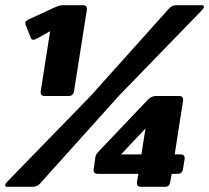

<svg xmlns="http://www.w3.org/2000/svg" viewBox="-35 -720 806 740"><path d="M325.8 -66.7 333.3 -118.3Q335 -126.7 356.7 -148.3L532.5 -333.3Q547.5 -350 565.8 -350H655.8Q670.8 -350 670.8 -335.8V-333.3L638.3 -125H660.8Q676.7 -125 676.7 -110.8V-108.3L670 -66.7Q666.7 -50 649.2 -50H626.7L620.8 -16.7Q617.5 0 600 0H508.3Q492.5 0 492.5 -14.2V-16.7L498.3 -50H341.7Q325.8 -50 325.8 -64.2ZM431.7 -125H510L525.8 -225ZM644.2 -700H744.2Q750.8 -700 750.8 -694.2V-692.5Q750.8 -690.8 745.8 -683.3L422.5 -350L119.2 -12.5Q107.5 0 91.7 0H-8.3Q-15 0 -15 -5.8V-7.5Q-15 -9.2 -10 -16.7L314.2 -350L616.7 -687.5Q628.3 -700 644.2 -700ZM62.5 -631.7Q63.3 -640 76.7 -645.8L158.3 -683.3Q191.7 -700 205.8 -700H284.2Q300 -700 300 -685.8V-683.3L250 -366.7Q246.7 -350 229.2 -350H137.5Q121.7 -350 121.7 -364.2V-366.7L158.3 -600L112.5 -574.2Q100 -566.7 93.3 -566.7Q85.8 -566.7 83.3 -575L64.2 -623.3Q62.5 -625.8 62.5 -631.7Z"/></svg>

Font: BoonTook Mon
Style: Italic
Weight: 400
Italic angle: -9°
Designer: Sungsit Sawaiwan
Foundry: FontUni
Version: Version 3.0